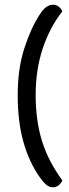

<svg xmlns="http://www.w3.org/2000/svg" viewBox="-20 -677 294 813"><path d="M204 116Q188 116 175 104.5Q162 93 148 73Q103 9 79 -76.5Q55 -162 55 -274Q55 -386 83 -472.5Q111 -559 148 -615Q174 -657 204 -657Q218 -657 228.5 -649Q239 -641 244 -629Q190 -560 160.5 -470.5Q131 -381 131 -274Q131 -167 157.5 -81Q184 5 244 87Q239 99 228.5 107.5Q218 116 204 116Z"/></svg>

Font: Baloo Chettan 2
Style: Regular
Weight: 400
Designer: Maithili Shingre, Unnati Kotecha and Ek Type
Foundry: Ek Type
Version: Version 1.640;hotconv 1.0.111;makeotfexe 2.5.65597; ttfautoh